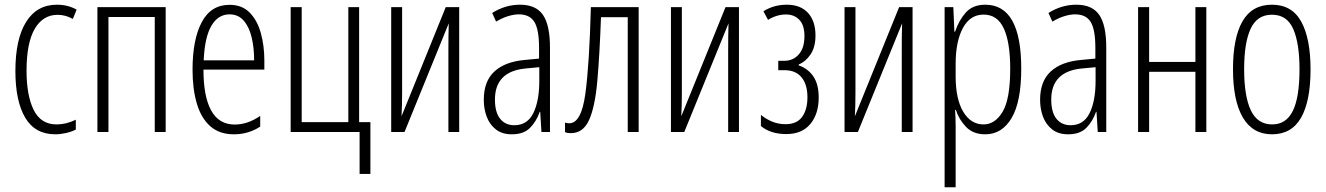

<svg xmlns="http://www.w3.org/2000/svg" viewBox="-20 -561 5634 816"><path d="M215.3 9.8Q128.9 9.8 87.2 -60.8Q45.4 -131.3 45.4 -259.3Q45.4 -395 91.1 -468Q136.7 -541 222.2 -541Q268.6 -541 305.7 -520L289.6 -480.5Q258.8 -498 224.6 -498Q162.6 -498 127.7 -438.5Q92.8 -378.9 92.8 -260.3Q92.8 -154.8 123.3 -93.5Q153.8 -32.2 220.7 -32.2Q261.2 -32.2 302.2 -52.2V-10.3Q284.2 -1 260.3 4.4Q236.3 9.8 215.3 9.8Z M684.1 -530.8V0H637.7V-488.8H440.9V0H394V-530.8Z M955.6 -540.5Q1008.8 -540.5 1041.3 -507.3Q1073.7 -474.1 1088.6 -420.2Q1103.5 -366.2 1103.5 -303.7V-265.1H844.7Q844.7 -150.4 877.7 -91.1Q910.6 -31.7 977.5 -31.7Q1032.7 -31.7 1085.9 -68.4V-22.9Q1062 -7.3 1034.2 1.2Q1006.3 9.8 974.1 9.8Q912.6 9.8 873.8 -24.4Q835 -58.6 816.7 -120.4Q798.3 -182.1 798.3 -264.6Q798.3 -393.1 837.4 -466.8Q876.5 -540.5 955.6 -540.5ZM955.6 -500Q907.2 -500 878.7 -451.9Q850.1 -403.8 845.7 -304.7H1060.1Q1060.1 -357.4 1049.6 -401.9Q1039.1 -446.3 1015.9 -473.1Q992.7 -500 955.6 -500Z M1554.2 178.2H1508.3V0H1215.3V-530.8H1262.2V-42H1460.4V-530.8H1506.3V-42H1554.2Z M1689 -530.8V-167Q1689 -114.7 1686.5 -66.9L1874.5 -530.8H1931.6V0H1885.7V-347.2Q1885.7 -375.5 1886 -404.8Q1886.2 -434.1 1887.2 -461.9L1699.2 0H1642.6V-530.8Z M2189.9 -541Q2257.8 -541 2287.6 -497.6Q2317.4 -454.1 2317.4 -359.4V0H2281.2L2275.9 -85.9H2273.9Q2260.7 -46.9 2233.6 -18.6Q2206.5 9.8 2155.3 9.8Q2113.8 9.8 2087.4 -11Q2061 -31.7 2048.6 -64.9Q2036.1 -98.1 2036.1 -136.7Q2036.1 -215.8 2081.3 -257.3Q2126.5 -298.8 2210 -306.2L2271 -312V-356.9Q2271 -436 2251 -468Q2231 -500 2185.1 -500Q2165.5 -500 2141.1 -492.9Q2116.7 -485.8 2088.4 -469.2L2071.8 -505.9Q2127.4 -541 2189.9 -541ZM2272 -275.4 2214.4 -270Q2083.5 -257.8 2083.5 -137.7Q2083.5 -84 2105.5 -56.4Q2127.4 -28.8 2166 -28.8Q2221.2 -28.8 2246.6 -80.3Q2272 -131.8 2272 -217.3Z M2694.3 0H2647.9V-487.8H2534.2Q2528.3 -326.2 2518.6 -216.6Q2508.8 -106.9 2483.6 -51Q2458.5 4.9 2406.2 4.9Q2391.6 4.9 2381.3 1V-40Q2388.2 -37.1 2399.4 -37.1Q2450.7 -37.1 2467.8 -162.8Q2484.9 -288.6 2491.2 -530.8H2694.3Z M2877.9 -530.8V-167Q2877.9 -114.7 2875.5 -66.9L3063.5 -530.8H3120.6V0H3074.7V-347.2Q3074.7 -375.5 3075 -404.8Q3075.2 -434.1 3076.2 -461.9L2888.2 0H2831.5V-530.8Z M3323.7 -541Q3382.3 -541 3414.1 -506.1Q3445.8 -471.2 3445.8 -410.2Q3445.8 -360.4 3424.6 -329.3Q3403.3 -298.3 3374.5 -287.1V-283.2Q3414.1 -269.5 3436.8 -236.1Q3459.5 -202.6 3459.5 -146.5Q3459.5 -77.1 3424.1 -34.2Q3388.7 8.8 3321.8 8.8Q3254.9 8.8 3213.9 -25.4V-72.8Q3234.9 -55.2 3261.5 -44.2Q3288.1 -33.2 3318.8 -33.2Q3366.7 -33.2 3389.2 -64.5Q3411.6 -95.7 3411.6 -147.5Q3411.6 -202.1 3386.5 -232.4Q3361.3 -262.7 3314.9 -262.7H3287.6V-302.7H3314.5Q3350.6 -302.7 3374.8 -329.8Q3398.9 -356.9 3398.9 -407.7Q3398.9 -454.1 3377.2 -476.8Q3355.5 -499.5 3320.3 -499.5Q3281.2 -499.5 3244.1 -476.6L3224.6 -513.2Q3269 -541 3323.7 -541Z M3615.7 -530.8V-167Q3615.7 -114.7 3613.3 -66.9L3801.3 -530.8H3858.4V0H3812.5V-347.2Q3812.5 -375.5 3812.7 -404.8Q3813 -434.1 3814 -461.9L3626 0H3569.3V-530.8Z M4167.5 -541Q4320.3 -541 4320.3 -269.5Q4320.3 -128.4 4279.3 -59.3Q4238.3 9.8 4167.5 9.8Q4115.7 9.8 4085.4 -22Q4055.2 -53.7 4042.5 -93.8H4039.1Q4040 -80.6 4040.8 -62Q4041.5 -43.5 4041.5 -22.9V234.9H3994.6V-530.8H4031.7L4036.1 -426.3H4039.1Q4055.2 -474.6 4084.7 -507.8Q4114.3 -541 4167.5 -541ZM4160.2 -499Q4103 -499 4072.3 -441.9Q4041.5 -384.8 4041.5 -289.6V-236.3Q4041.5 -140.1 4073.7 -86.2Q4106 -32.2 4160.2 -32.2Q4209 -32.2 4241.2 -86.2Q4273.4 -140.1 4273.4 -269Q4273.4 -380.4 4246.3 -439.7Q4219.2 -499 4160.2 -499Z M4554.2 -541Q4622.1 -541 4651.9 -497.6Q4681.6 -454.1 4681.6 -359.4V0H4645.5L4640.1 -85.9H4638.2Q4625 -46.9 4597.9 -18.6Q4570.8 9.8 4519.5 9.8Q4478 9.8 4451.7 -11Q4425.3 -31.7 4412.8 -64.9Q4400.4 -98.1 4400.4 -136.7Q4400.4 -215.8 4445.6 -257.3Q4490.7 -298.8 4574.2 -306.2L4635.3 -312V-356.9Q4635.3 -436 4615.2 -468Q4595.2 -500 4549.3 -500Q4529.8 -500 4505.4 -492.9Q4481 -485.8 4452.6 -469.2L4436 -505.9Q4491.7 -541 4554.2 -541ZM4636.2 -275.4 4578.6 -270Q4447.8 -257.8 4447.8 -137.7Q4447.8 -84 4469.7 -56.4Q4491.7 -28.8 4530.3 -28.8Q4585.4 -28.8 4610.8 -80.3Q4636.2 -131.8 4636.2 -217.3Z M4863.8 -530.8V-297.9H5060.5V-530.8H5106.9V0H5060.5V-255.9H4863.8V0H4816.9V-530.8Z M5549.8 -266.1Q5549.8 -131.3 5509.5 -60.8Q5469.2 9.8 5386.2 9.8Q5304.2 9.8 5262.2 -61.5Q5220.2 -132.8 5220.2 -267.1Q5220.2 -400.4 5260.7 -470.7Q5301.3 -541 5385.7 -541Q5470.7 -541 5510.3 -469Q5549.8 -397 5549.8 -266.1ZM5267.6 -267.1Q5267.6 -151.9 5296.1 -92Q5324.7 -32.2 5386.7 -32.2Q5446.3 -32.2 5474.6 -89.8Q5502.9 -147.5 5502.9 -266.6Q5502.9 -377 5476.3 -437.7Q5449.7 -498.5 5385.7 -498.5Q5323.2 -498.5 5295.4 -439.2Q5267.6 -379.9 5267.6 -267.1Z"/></svg>

Font: Open Sans Condensed Light
Style: Regular
Weight: 300
Width: 3
Designer: Monotype Design Team
Foundry: Monotype Imaging Inc.
Version: Version 3.003; ttfautohint (v1.8.4)